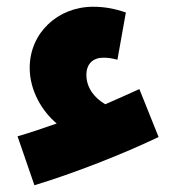

<svg xmlns="http://www.w3.org/2000/svg" viewBox="-20 -493 538 569"><path d="M82 56C198 21 346 -37 450 -87L393 -229C358 -213 324 -198 292 -184C259 -203 236 -234 236 -271C236 -304 256 -322 286 -322C298 -322 310 -321 328 -316L353 -456C318 -468 288 -473 256 -473C151 -473 68 -395 68 -292C68 -224 105 -163 148 -127C108 -113 70 -100 32 -89Z"/></svg>

Font: Noto Sans Arabic ExtCond Blk
Style: Regular
Weight: 900
Width: 2
Designer: Monotype Design Team, Nadine Chahine, Nizar Qandah and Khaled Hosny
Foundry: Monotype Imaging Inc.
Version: Version 2.012